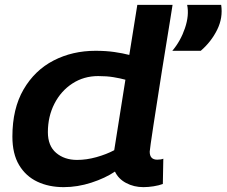

<svg xmlns="http://www.w3.org/2000/svg" viewBox="-20 -760 932 790"><path d="M570 10Q531 10 499 -7Q467 -24 453 -54Q413 -27 356 -8.5Q299 10 242 10Q181 10 133.5 -12.5Q86 -35 58.5 -81Q31 -127 31 -198Q31 -313 77 -392Q123 -471 200.5 -511Q278 -551 373 -551Q416 -551 450.5 -546Q485 -541 512 -534L545 -740H690Q687 -721 680.5 -680Q674 -639 665 -584.5Q656 -530 646.5 -470Q637 -410 628 -351.5Q619 -293 611.5 -245.5Q604 -198 600 -168Q596 -138 596 -136Q596 -103 627 -103Q642 -103 652 -107L650 -3Q634 3 612 6.5Q590 10 570 10ZM297 -102Q336 -102 377 -113.5Q418 -125 450 -142L496 -432Q474 -438 446.5 -442.5Q419 -447 384 -447Q325 -447 278 -416.5Q231 -386 204 -333.5Q177 -281 177 -216Q177 -160 211 -131Q245 -102 297 -102ZM689 -551Q723 -591 741 -644Q759 -697 750 -740H890Q898 -687 873.5 -637.5Q849 -588 806 -551Z"/></svg>

Font: Georama Extended SemiBold
Style: Italic
Weight: 600
Width: 7
Italic angle: -9°
Designer: Jean-Baptiste Levee
Foundry: Production Type
Version: Version 1.000